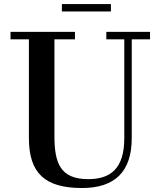

<svg xmlns="http://www.w3.org/2000/svg" viewBox="-20 -906 795 940"><path d="M283 -886V-850H523V-886ZM31.5 -750V-713.5H121.5V-230C121.5 -57 201 14.5 381.5 14.5C542 14.5 625 -65 625 -230V-713.5H714.5V-750H500.5V-713.5H588.5V-230C588.5 -77.5 518.5 -29 411.5 -29C275 -29 246.5 -108 246.5 -240V-713.5H347V-750Z"/></svg>

Font: Bodoni* 06pt Medium
Style: Regular
Weight: 500
Version: Version 2.3